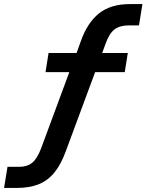

<svg xmlns="http://www.w3.org/2000/svg" viewBox="-60 -735 721 945"><path d="M-40 190 -23 86H36Q74 86 98.5 66Q123 46 142 -4L289 -401L307 -380H164L179 -474H338L310 -455L337 -530Q369 -622 426.5 -668.5Q484 -715 581 -715H641L624 -610H573Q530 -610 504 -590.5Q478 -571 460 -521L436 -455L422 -474H569L554 -380H390L416 -401L264 9Q240 75 207 115Q174 155 129 172.5Q84 190 22 190Z"/></svg>

Font: Nunito Sans 10pt
Style: Bold Italic
Weight: 700
Italic angle: -9°
Designer: Vernon Adams
Foundry: Vernon Adams
Version: Version 3.101;gftools[0.9.27]